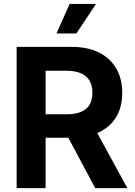

<svg xmlns="http://www.w3.org/2000/svg" viewBox="-20 -969 697 989"><path d="M65.7 0V-727.5H349.6Q432.4 -727.5 490.5 -698.2Q548.6 -668.9 579.2 -615.6Q609.7 -562.3 609.7 -490.8Q609.7 -418.7 578.8 -366.8Q547.8 -314.9 488.9 -287.2Q430 -259.6 346.1 -259.6H153.9V-380.3H322.5Q367.9 -380.3 397.5 -392.8Q427 -405.3 441.5 -429.8Q456 -454.4 456 -490.8Q456 -527.7 441.5 -552.9Q427 -578.2 397.3 -591.4Q367.7 -604.6 322 -604.6H214.9V0ZM470.5 0 293.7 -331.1H455.1L636 0ZM270.9 -796.7 338.7 -948.7H474.5L373.5 -796.7Z"/></svg>

Font: Atlassian Sans
Style: Regular
Weight: 400
Designer: Rasmus Andersson
Foundry: Modifications by Atlassian Pty Ltd, manufactured by rsms
Version: Version 4.001;git-9221beed3